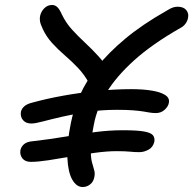

<svg xmlns="http://www.w3.org/2000/svg" viewBox="-20 -736 776 771"><path d="M312 15Q287 15 270 -15Q253 -45 250.5 -103Q248 -161 265 -244Q276 -299 301.5 -355.5Q327 -412 371 -468Q415 -524 483.5 -581Q552 -638 649 -693Q665 -703 674.5 -706Q684 -709 693 -709Q717 -709 728 -695.5Q739 -682 735 -664Q733 -652 725 -641Q717 -630 705 -624Q591 -559 519 -494Q447 -429 408 -365Q369 -301 357 -236Q345 -176 344.5 -140.5Q344 -105 349 -85.5Q354 -66 358 -53.5Q362 -41 359 -26Q356 -7 342.5 4Q329 15 312 15ZM104 -86Q81 -86 70 -100Q59 -114 62 -133Q65 -147 76.5 -157Q88 -167 112 -169Q182 -177 243.5 -187.5Q305 -198 361.5 -205.5Q418 -213 474 -213Q531 -213 558.5 -208Q586 -203 594 -193Q602 -183 600 -168Q595 -145 576.5 -135Q558 -125 540 -125Q520 -125 501.5 -127Q483 -129 448 -129Q410 -129 362.5 -122.5Q315 -116 266 -107.5Q217 -99 174.5 -92.5Q132 -86 104 -86ZM106 -240Q84 -240 72.5 -253.5Q61 -267 64 -287Q67 -300 78 -309.5Q89 -319 110 -324Q168 -340 235 -352Q302 -364 372 -371Q442 -378 507 -378Q555 -378 590.5 -372Q626 -366 644 -354Q662 -342 658 -323Q656 -309 641.5 -295.5Q627 -282 606 -282Q592 -282 581 -284Q570 -286 554.5 -288.5Q539 -291 514 -293Q489 -295 450 -295Q387 -295 331.5 -286.5Q276 -278 230.5 -267.5Q185 -257 153 -248.5Q121 -240 106 -240ZM375 -375Q365 -375 355.5 -380.5Q346 -386 337 -403Q319 -436 293.5 -463Q268 -490 240 -514Q212 -538 189 -563.5Q166 -589 152 -619Q142 -640 140.5 -651.5Q139 -663 141 -672Q145 -690 158 -703Q171 -716 189 -716Q200 -716 209 -708.5Q218 -701 228 -679Q244 -645 268.5 -618Q293 -591 321 -565Q349 -539 375.5 -510Q402 -481 422 -445Q427 -436 425 -424Q423 -412 415.5 -400.5Q408 -389 397 -382Q386 -375 375 -375Z"/></svg>

Font: Shantell Sans
Style: Italic
Weight: 400
Italic angle: -11°
Designer: Stephen Nixon, Anya Danilova, Shantell Martin
Foundry: Arrow Type
Version: Version 1.011;[c5ecc13dd]